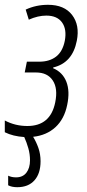

<svg xmlns="http://www.w3.org/2000/svg" viewBox="-38 -561 361 800"><path d="M34 219Q11 219 -4 211V171Q10 178 29 178Q57 178 72 158.5Q87 139 87 107Q87 81 80 56.5Q73 32 63 10Q16 7 -18 -10V-59Q25 -36 76 -36Q172 -36 192 -134Q204 -192 182 -225.5Q160 -259 112 -259H65L74 -304H126Q168 -304 195.5 -325Q223 -346 232 -391Q241 -439 220.5 -467.5Q200 -496 155 -496Q120 -496 82 -479L69 -521Q112 -541 162 -541Q230 -541 262.5 -498.5Q295 -456 282 -391Q264 -299 184 -280L183 -277Q223 -260 238.5 -220.5Q254 -181 242 -124Q230 -65 193 -31Q156 3 100 9Q113 30 122 55.5Q131 81 131 111Q131 162 105.5 190.5Q80 219 34 219Z"/></svg>

Font: Noto Sans ExtraCondensed Light
Style: Italic
Weight: 300
Width: 2
Italic angle: -12°
Designer: Monotype Design Team
Foundry: Monotype Imaging Inc.
Version: Version 2.013; ttfautohint (v1.8.4.7-5d5b)